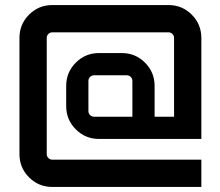

<svg xmlns="http://www.w3.org/2000/svg" viewBox="-20 -740 871 760"><path d="M372 -530H462Q516 -530 554 -492Q592 -454 592 -400V-278H669V-590Q669 -599 662.5 -605.5Q656 -612 647 -612H187Q178 -612 171.5 -605.5Q165 -599 165 -590V-130Q165 -121 171.5 -114.5Q178 -108 187 -108H777V0H187Q133 0 95 -38Q57 -76 57 -130V-590Q57 -644 95 -682Q133 -720 187 -720H647Q701 -720 739 -682Q777 -644 777 -590V-190H372Q318 -190 280 -228Q242 -266 242 -320V-400Q242 -454 280 -492Q318 -530 372 -530ZM352 -278H504V-420Q504 -429 497.5 -435.5Q491 -442 482 -442H352Q343 -442 336.5 -435.5Q330 -429 330 -420V-300Q330 -291 336.5 -284.5Q343 -278 352 -278Z"/></svg>

Font: Orbitron
Style: Regular
Weight: 500
Designer: Matt McInerney
Foundry: Matt McInerney
Version: 1.000